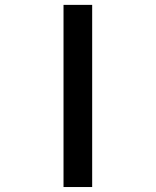

<svg xmlns="http://www.w3.org/2000/svg" viewBox="-20 -752 626 772"><path d="M350.6 0H235.4V-732.4H350.6Z"/></svg>

Font: Cascadia Code SemiBold
Style: Regular
Weight: 600
Monospace: yes
Designer: Aaron Bell
Foundry: Saja Typeworks
Version: Version 2404.023; ttfautohint (v1.8.4)